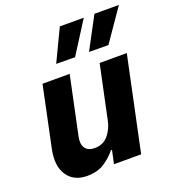

<svg xmlns="http://www.w3.org/2000/svg" viewBox="-142 -896 927 1017"><g transform="rotate(-20 321.5 -387.0)"><path d="M330 -603 224 -604 310 -784H445ZM518 -603 409 -604 505 -784H643ZM177 10Q101 10 65 -44.5Q29 -99 49 -192L120 -530H273L204 -203Q195 -161 211 -138Q227 -115 264 -115Q312 -115 340.5 -149Q369 -183 378 -228L442 -530H595L483 0H330L346 -75H340Q316 -44 276 -17Q236 10 177 10Z"/></g></svg>

Font: Be Vietnam Pro
Style: Bold Italic
Weight: 700
Italic angle: -12°
Designer: Lam Bao, Tony Le, Vietanh Nguyen
Foundry: Yellow Type Foundry
Version: Version 1.002; ttfautohint (v1.8.3)